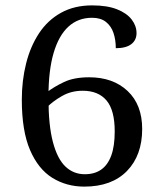

<svg xmlns="http://www.w3.org/2000/svg" viewBox="-20 -681 599 713"><path d="M293 12Q227 12 174.5 -20.5Q122 -53 91.5 -124Q61 -195 61 -311Q61 -382 77 -445.5Q93 -509 125 -557.5Q157 -606 206.5 -633.5Q256 -661 322 -661Q378 -661 414.5 -646.5Q451 -632 469 -608.5Q487 -585 487 -558Q487 -532 467.5 -517Q448 -502 410 -502Q410 -533 401.5 -558.5Q393 -584 373.5 -599.5Q354 -615 322 -615Q270 -615 234 -582Q198 -549 179 -484Q160 -419 160 -323V-316Q160 -216 176.5 -153.5Q193 -91 223 -62.5Q253 -34 295 -34Q331 -34 355.5 -51Q380 -68 393 -103Q406 -138 406 -193Q406 -272 375.5 -308Q345 -344 287 -344Q244 -344 209.5 -324Q175 -304 155 -283V-339Q181 -359 218 -376.5Q255 -394 311 -394Q400 -394 454 -343Q508 -292 508 -202Q508 -104 451.5 -46Q395 12 293 12Z"/></svg>

Font: Noto Serif Telugu
Style: Regular
Weight: 400
Designer: Jelle Bosma - Monotype Design Team
Foundry: Monotype Imaging Inc.
Version: Version 2.003